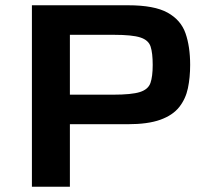

<svg xmlns="http://www.w3.org/2000/svg" viewBox="-20 -708 795 728"><path d="M101 0V-688H466Q565 -688 615.5 -660Q666 -632 683.5 -581.5Q701 -531 701 -462Q701 -414 692.5 -373.5Q684 -333 659.5 -302Q635 -271 588 -254Q541 -237 464 -237H245V0ZM245 -349H409Q479 -349 510.5 -359Q542 -369 550.5 -393.5Q559 -418 559 -462Q559 -507 551 -531.5Q543 -556 512 -566Q481 -576 412 -576H245Z"/></svg>

Font: Saira Expanded SemiBold
Style: Regular
Weight: 600
Width: 7
Designer: Hector Gatti with collaboration of the Omnibus-Type team
Foundry: Omnibus-Type
Version: Version 1.100; ttfautohint (v1.8.3)